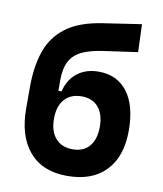

<svg xmlns="http://www.w3.org/2000/svg" viewBox="-84 -811 754 890"><g transform="rotate(10 293.0 -366.5)"><path d="M292 10.3Q175.8 10.3 113.5 -62.3Q51.3 -134.8 51.3 -265.6V-368.2Q51.3 -460.4 75.4 -532.7Q99.6 -605 160.9 -652.1Q222.2 -699.2 334 -715.8L512.2 -742.7L517.1 -611.8L360.8 -589.8Q299.8 -581.5 260.7 -563.7Q221.7 -545.9 202.9 -512Q184.1 -478 184.1 -420.9V-371.1H199.2Q212.9 -428.7 253.7 -460Q294.4 -491.2 353 -491.2Q440.9 -491.2 489.3 -427.2Q537.6 -363.3 537.6 -245.6Q537.6 -123.5 473.4 -56.6Q409.2 10.3 292 10.3ZM295.9 -115.7Q346.7 -115.7 374.5 -148.4Q402.3 -181.2 402.3 -240.2Q402.3 -299.3 374.3 -332Q346.2 -364.7 295.9 -364.7Q244.1 -364.7 215.3 -332.3Q186.5 -299.8 186.5 -240.2Q186.5 -181.2 215.6 -148.4Q244.6 -115.7 295.9 -115.7Z"/></g></svg>

Font: Cascadia Mono
Style: Bold
Weight: 700
Monospace: yes
Designer: Aaron Bell
Foundry: Saja Typeworks
Version: Version 2404.023; ttfautohint (v1.8.4)